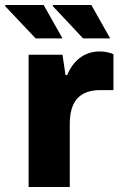

<svg xmlns="http://www.w3.org/2000/svg" viewBox="-52 -745 479 765"><path d="M279 -592H387L312 -725H159L158 -721ZM90 -592H197L122 -725H-30L-32 -721ZM62 0H226V-251C226 -339 263 -386 348 -386H400V-529C391 -534 369 -540 345 -540C282 -540 238 -501 216 -446H209L197 -527H62Z"/></svg>

Font: Archivo ExtraBold
Style: Regular
Weight: 800
Designer: Hector Gatti
Foundry: Omnibus-Type
Version: Version 2.001